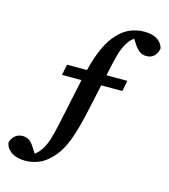

<svg xmlns="http://www.w3.org/2000/svg" viewBox="-126 -742 819 932"><g transform="rotate(15 283.5 -275.5)"><path d="M152 -347 163 -401H263Q281 -472 302.5 -518Q324 -564 353 -595Q383 -627 416.5 -640Q450 -653 484 -653Q525 -653 549.5 -637.5Q574 -622 581 -595Q577 -570 562 -555.5Q547 -541 524 -541Q506 -541 492.5 -549Q479 -557 464 -578L445 -607Q426 -594 412 -571Q395 -543 384.5 -503.5Q374 -464 361 -401H466L455 -347H349L324 -231Q301 -121 277 -57.5Q253 6 215 45Q185 77 152 89.5Q119 102 86 102Q44 102 17 84Q-10 66 -14 36Q-7 14 8 1.5Q23 -11 45 -11Q62 -11 76 -3Q90 5 103 26L123 57Q134 49 141.5 40Q149 31 156 21Q171 -3 180.5 -34Q190 -65 199.5 -109Q209 -153 222 -215L250 -347Z"/></g></svg>

Font: Source Serif Pro SemiBold
Style: Italic
Weight: 600
Italic angle: -12°
Designer: Frank Grießhammer
Foundry: Adobe Systems Incorporated
Version: Version 3.001;hotconv 1.0.111;makeotfexe 2.5.65597